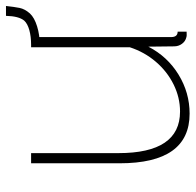

<svg xmlns="http://www.w3.org/2000/svg" viewBox="-26 -618 654 642"><g transform="rotate(-90 301.0 -297.0)"><path d="M76 -224V-520H110V-228Q110 -22 249 -22Q296 -22 339.5 -43.5Q383 -65 415.5 -103Q448 -141 464 -190V-520H498V-52Q498 -30 516 -30V0Q502 1 497 -1Q484 -4 475.5 -15.5Q467 -27 467 -42L466 -128Q433 -64 372.5 -27Q312 10 242 10Q76 10 76 -224ZM472 -491V-520Q500 -520 521.5 -526Q543 -532 553 -543Q568 -561 569 -604H602Q599 -576 595.5 -558.5Q592 -541 577 -524Q563 -509 534 -500Q505 -491 472 -491Z"/></g></svg>

Font: Raleway ExtraLight
Style: Regular
Weight: 200
Designer: Matt McInerney, Pablo Impallari, Rodrigo Fuenzalida
Foundry: Matt McInerney, Pablo Impallari, Rodrigo Fuenzalida
Version: Version 4.026